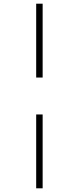

<svg xmlns="http://www.w3.org/2000/svg" viewBox="-20 -731 426 1040"><path d="M176 -311V-711H211V-311ZM176 289V-111H211V289Z"/></svg>

Font: EauTest Light
Style: Regular
Weight: 300
Designer: Christian Thalmann (Catharsis Fonts)
Version: Version 0.001;PS 000.001;hotconv 1.0.88;makeotf.lib2.5.64775